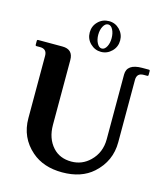

<svg xmlns="http://www.w3.org/2000/svg" viewBox="-138 -1065 1012 1179"><g transform="rotate(15 368.5 -476.0)"><path d="M407.2 -787.6Q425.8 -787.6 438.5 -812Q449.7 -834 449.7 -864.3Q449.7 -895.5 438 -918.2Q426.3 -940.9 408 -940.9Q389.6 -940.9 377.2 -918.2Q364.7 -895.5 364.7 -864.3Q364.7 -833 377.2 -810.3Q389.6 -787.6 407.2 -787.6ZM408.2 -961.9Q447.3 -961.9 475.6 -933.6Q503.9 -904.3 503.9 -864.7Q503.9 -823.7 475.6 -795.4Q446.8 -766.6 407.2 -766.6Q368.2 -766.6 338.9 -795.4Q310.5 -823.7 310.5 -864.7Q310.5 -905.3 338.9 -933.6Q367.2 -961.9 408.2 -961.9ZM368.7 9.8Q249 9.8 173.8 -55.7Q83 -134.8 83 -257.8V-654.3Q83 -698.2 39.1 -698.2H17.1Q9.8 -698.2 9.8 -705.6V-730Q9.8 -737.3 17.1 -737.3H170.9Q239.3 -737.3 239.3 -668.9V-257.8Q239.3 -170.9 288.1 -117.2Q332 -68.8 405.8 -68.8Q474.1 -68.8 523.4 -116.7Q581.1 -172.4 581.1 -257.8V-668.9Q581.1 -737.3 678.7 -737.3H720.2Q727.5 -737.3 727.5 -730V-705.6Q727.5 -698.2 720.2 -698.2H698.2Q654.3 -698.2 654.3 -654.3V-257.8Q654.3 -137.2 563.5 -55.7Q490.2 9.8 368.7 9.8Z"/></g></svg>

Font: Simply Serif
Style: Bold
Weight: 700
Designer: Wojciech Kalinowski "wmk69" (wmk69@o2.pl)
Foundry: Wojciech Kalinowski "wmk69" (wmk69@o2.pl)
Version: Version 1.0.0; 2022-02-18